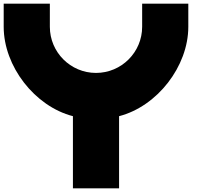

<svg xmlns="http://www.w3.org/2000/svg" viewBox="-20 -820 1140 1040"><path d="M750 -675C750 -537 638 -425 500 -425C362 -425 250 -537 250 -675V-800H0V-675V-674.8C0 -461 168 -244.1 375 -190.7V200H625V-190.7C832 -244.1 1000 -461 1000 -674.8V-675V-800H750Z"/></svg>

Font: Kubos
Style: Regular
Weight: 400
Version: Version 001.000